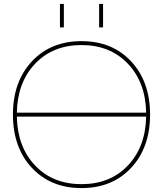

<svg xmlns="http://www.w3.org/2000/svg" viewBox="-20 -950 832 980"><path d="M486 -810V-930H506V-810ZM286 -810V-930H306V-810ZM142.5 -93.5Q46 -197 46 -365Q46 -533 142.5 -636.5Q239 -740 396 -740Q553 -740 649.5 -636.5Q746 -533 746 -365Q746 -197 649.5 -93.5Q553 10 396 10Q239 10 142.5 -93.5ZM66 -355Q69 -200 159.5 -105Q250 -10 396 -10Q542 -10 632.5 -105Q723 -200 726 -355ZM66 -375H726Q723 -530 632.5 -625Q542 -720 396 -720Q250 -720 159.5 -625Q69 -530 66 -375Z"/></svg>

Font: M PLUS 1p Thin
Style: Regular
Weight: 250
Version: Version 1.062